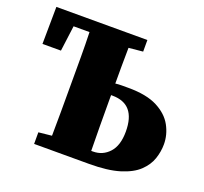

<svg xmlns="http://www.w3.org/2000/svg" viewBox="-115 -785 973 918"><g transform="rotate(20 372.0 -326.0)"><path d="M412 -311Q412 -249 412.5 -186.5Q413 -124 414 -62H423Q472 -62 505 -98Q538 -134 538 -205Q538 -345 419 -345Q418 -345 416 -345Q414 -345 412 -345ZM20 -463 22 -652H485V-593L413 -586Q412 -537 412 -490.5Q412 -444 412 -404Q428 -406 444.5 -406Q461 -406 478 -406Q571 -406 626 -377.5Q681 -349 705.5 -304Q730 -259 730 -210Q730 -173 717.5 -136Q705 -99 672.5 -68Q640 -37 580 -18.5Q520 0 425 0H146V-59L213 -66Q214 -126 214 -187.5Q214 -249 214 -310V-342Q214 -404 214 -467Q214 -530 212 -593H131L114 -463Z"/></g></svg>

Font: Source Serif 4 Black
Style: Regular
Weight: 900
Designer: Frank Grießhammer
Foundry: Adobe
Version: Version 4.005;hotconv 1.1.0;makeotfexe 2.6.0